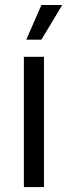

<svg xmlns="http://www.w3.org/2000/svg" viewBox="-20 -754 273 774"><path d="M76.2 0V-524.9H157.2V0ZM85.9 -594.2 147 -733.9H231L147 -594.2Z"/></svg>

Font: Lumene Sans
Style: Regular
Weight: 400
Designer: Deni Anggara
Version: Version 1.003;Glyphs 3.1.2 (3151)